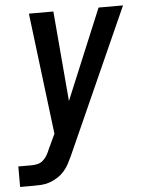

<svg xmlns="http://www.w3.org/2000/svg" viewBox="-77 -563 629 821"><g transform="rotate(-5 238.0 -152.5)"><path d="M-24 215V127H32Q45 127 58.5 124Q72 121 82.5 111.5Q93 102 100 90Q107 78 112 65L142 1L78 -520H183L216 -133L377 -520H482L204 101Q196 118 187.5 134.5Q179 151 166 165.5Q153 180 136.5 190.5Q120 201 102.5 207Q85 213 67 214Q49 215 32 215Z"/></g></svg>

Font: Iosevka SS18 Semibold
Style: Italic
Weight: 600
Italic angle: -9°
Monospace: yes
Designer: Belleve Invis
Foundry: Belleve Invis
Version: Version 25.1.1; ttfautohint (v1.8.4)